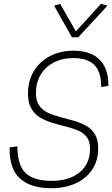

<svg xmlns="http://www.w3.org/2000/svg" viewBox="-20 -988 593 1015"><path d="M252 7Q140 7 84 -46Q28 -99 31 -209L72 -214Q72 -115 115 -73.5Q158 -32 254 -32Q346 -32 401 -77Q456 -122 456 -202Q456 -241 438.5 -263.5Q421 -286 391.5 -298.5Q362 -311 327 -319.5Q292 -328 257 -338.5Q222 -349 192.5 -366.5Q163 -384 145.5 -414Q128 -444 128 -494Q128 -562 159.5 -613Q191 -664 245.5 -692Q300 -720 369 -720Q459 -720 506.5 -672.5Q554 -625 553 -534L515 -528Q515 -608 479 -644.5Q443 -681 368 -681Q309 -681 264 -657.5Q219 -634 194.5 -592Q170 -550 170 -495Q170 -454 187.5 -429.5Q205 -405 234.5 -391.5Q264 -378 299 -369Q334 -360 369 -350Q404 -340 433.5 -324Q463 -308 481 -279.5Q499 -251 499 -204Q499 -137 466 -89.5Q433 -42 377.5 -17.5Q322 7 252 7ZM360 -791 266 -958 298 -968 381 -822 514 -968 548 -958 394 -791Z"/></svg>

Font: Livvic ExtraLight
Style: Italic
Weight: 275
Italic angle: -10°
Designer: Jacques Le Bailly, Baron von Fonthausen
Version: Version 1.001; ttfautohint (v1.8.2)